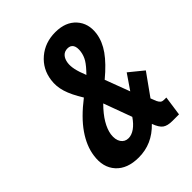

<svg xmlns="http://www.w3.org/2000/svg" viewBox="-203 -803 919 919"><g transform="rotate(-45 256.0 -343.5)"><path d="M47.6 -149.1Q37.1 -77.6 76.6 -33.8Q116.1 10 193.1 10Q238.9 10 278.1 -7.3Q317.3 -24.6 351 -59.7Q364.1 -24 381.1 -12Q398.1 0 430.4 0H475.1L489.3 -99.9H474.6Q463 -99.9 456.6 -104.6Q450.1 -109.4 444.1 -121.6L432.7 -150.6L511.7 -261.1L440.3 -319.3L388 -242.9L340.6 -368.6Q400.6 -418.6 431.5 -462.3Q462.4 -506 469.1 -551.7Q477.9 -614.9 440.7 -656Q403.6 -697.1 334.6 -697.1Q264.9 -697.1 216.1 -655.8Q167.4 -614.4 158.7 -549.7Q153 -511.1 165.3 -471.1Q177.6 -431 210.1 -379Q134.1 -320.3 94.7 -263Q55.3 -205.7 47.6 -149.1ZM177.1 -163.6Q181.7 -192.7 200.9 -225.2Q220 -257.7 255.7 -293.6L308.6 -149.7Q288.7 -120.6 266.9 -105.2Q245 -89.9 223.9 -89.9Q199.3 -89.9 185.9 -109.9Q172.6 -130 177.1 -163.6ZM272.7 -550.9Q276 -574.3 288.3 -587.6Q300.6 -600.9 321 -600.9Q341 -600.9 349.9 -586.6Q358.7 -572.3 354.9 -544.4Q351.3 -520.1 338.6 -499.2Q325.9 -478.3 295.1 -446.9Q280.7 -482.4 275.4 -506.9Q270.1 -531.3 272.7 -550.9Z"/></g></svg>

Font: Secuela ExtLt
Style: Italic
Weight: 200
Italic angle: -8°
Designer: Fernando Haro
Foundry: deFharo
Version: Version 1.704